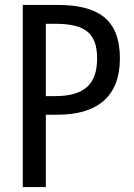

<svg xmlns="http://www.w3.org/2000/svg" viewBox="-20 -755 540 775"><path d="M72 0H165V-292H213C372 -292 464 -365 464 -519C464 -680 372 -735 213 -735H72ZM165 -367V-659H202C319 -659 372 -625 372 -519C372 -414 319 -367 202 -367Z"/></svg>

Font: Noto Sans Mono CJK JP Regular
Style: Regular
Weight: 400
Designer: Ryoko NISHIZUKA (kana & ideographs); Paul D. Hunt (Latin, Greek & Cyrillic); Wenlong ZHANG (bopomofo); Sandoll Communica
Foundry: Adobe Systems Incorporated
Version: Version 1.004;PS 1.004;hotconv 1.0.82;makeotf.lib2.5.63406